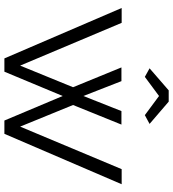

<svg xmlns="http://www.w3.org/2000/svg" viewBox="22 -792 770 853"><g transform="rotate(90 406.5 -365.0)"><path d="M283 -645 381 -730H431L530 -645L491 -624L406 -687L321 -624ZM731 -521H798L574 0H515L406 -259L298 0H239L15 -521H81L271 -70L367 -305L279 -520H340L406 -351L473 -520H533L446 -305L542 -70Z"/></g></svg>

Font: Raleway-v4020
Style: Regular
Weight: 400
Designer: Matt McInerney, Pablo Impallari, Rodrigo Fuenzalida
Foundry: Matt McInerney, Pablo Impallari, Rodrigo Fuenzalida
Version: Version 4.020;PS 004.020;hotconv 1.0.88;makeotf.lib2.5.64775